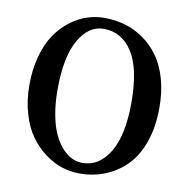

<svg xmlns="http://www.w3.org/2000/svg" viewBox="-80 -789 862 877"><g transform="rotate(10 350.5 -350.0)"><path d="M49.8 0ZM344.2 9.8Q303.2 9.8 262.5 -3.4Q221.7 -16.6 183.1 -45.4Q144.5 -74.2 115 -115.2Q85.4 -156.2 67.6 -217Q49.8 -277.8 49.8 -350.1Q49.8 -422.4 66.7 -483.2Q83.5 -543.9 111.6 -585.2Q139.6 -626.5 176.8 -655Q213.9 -683.6 253.9 -696.8Q293.9 -710 335 -710Q384.8 -710 430.7 -696.8Q476.6 -683.6 517.3 -655Q558.1 -626.5 588.1 -585Q618.2 -543.5 635.5 -483.2Q652.8 -422.9 652.8 -350.1Q652.8 -259.3 627.9 -189Q603 -118.7 559.8 -75.9Q516.6 -33.2 461.9 -11.7Q407.2 9.8 344.2 9.8ZM340.8 -660.2Q270 -660.2 225.1 -580.8Q180.2 -501.5 180.2 -350.1Q180.2 -286.1 190.2 -233.4Q200.2 -180.7 216.8 -145.5Q233.4 -110.4 255.6 -85.9Q277.8 -61.5 301.5 -50.8Q325.2 -40 350.1 -40Q427.2 -40 475.1 -119.4Q522.9 -198.7 522.9 -350.1Q522.9 -507.8 473.6 -584Q424.3 -660.2 340.8 -660.2Z"/></g></svg>

Font: Pfennig
Style: Bold
Weight: 700
Version: Version 20120410 ; ttfautohint (v0.8)